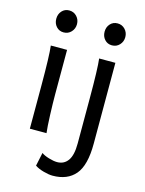

<svg xmlns="http://www.w3.org/2000/svg" viewBox="-138 -805 842 1115"><g transform="rotate(15 283.0 -247.0)"><path d="M183.1 -231.9Q183.1 -178.2 185.8 -107.2Q188.5 -36.1 192.9 0H92.8V-258.8Q92.8 -439 85.4 -498H183.1ZM136.7 -722.7Q164.1 -722.7 182.1 -703.4Q200.2 -684.1 200.2 -656.7Q200.2 -629.4 182.1 -610.1Q164.1 -590.8 136.7 -590.8Q109.9 -590.8 92.8 -609.9Q75.7 -628.9 75.7 -656.7Q75.7 -684.6 92.8 -703.6Q109.9 -722.7 136.7 -722.7ZM290.5 229.5Q268.1 229.5 235.8 220.7Q203.6 211.9 183.1 197.8L200.2 117.2Q215.8 128.9 245.1 137.7Q274.4 146.5 295.4 146.5Q336.9 146.5 360.1 114Q383.3 81.5 383.3 12.2V-258.8Q383.3 -439 376 -498H473.6V-12.2Q473.6 118.2 426.5 173.8Q379.4 229.5 290.5 229.5ZM427.2 -722.7Q454.6 -722.7 472.7 -703.4Q490.7 -684.1 490.7 -656.7Q490.7 -629.4 472.7 -610.1Q454.6 -590.8 427.2 -590.8Q400.4 -590.8 383.3 -609.9Q366.2 -628.9 366.2 -656.7Q366.2 -684.6 383.3 -703.6Q400.4 -722.7 427.2 -722.7Z"/></g></svg>

Font: Lesson One
Style: Regular
Weight: 400
Designer: But Ko, Victor Gaultney, Annie Olsen, Julie Remington, Don Collingsworth, Eric Hays, Becca Hirsbrunner
Version: Version 1.100